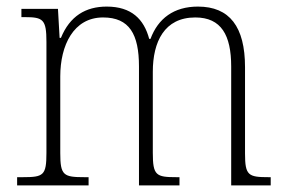

<svg xmlns="http://www.w3.org/2000/svg" viewBox="-20 -563 868 583"><path d="M32 0H249V-25H237C173 -25 163 -30 163 -98V-331C163 -425 203 -510 293 -510C373 -510 402 -459 402 -361V0H525V-25H516C454 -25 444 -30 444 -99V-345C444 -436 479 -510 573 -510C652 -510 682 -456 682 -361V0H802V-25H796C734 -25 724 -30 724 -97V-359C724 -482 677 -543 581 -543C508 -543 460 -507 437 -445H433C417 -505 379 -543 304 -543C240 -543 192 -514 165 -448H161L156 -536H45V-511H55C111 -511 121 -504 121 -436V-99C121 -30 112 -25 49 -25H32Z"/></svg>

Font: Noto Serif Devanagari SemiCondensed ExtraLight
Style: Regular
Weight: 200
Width: 4
Designer: Universal Thirst, Indian Type Foundry and the Monotype Design Team
Foundry: Monotype Imaging Inc.
Version: Version 2.004